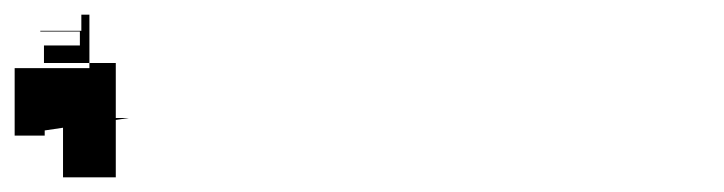

<svg xmlns="http://www.w3.org/2000/svg" viewBox="-176 -161 988 262"><path d="M0 0H-90V81H-18V-11V-75H-116V-99H-67V-118H-121V-119H-65V-141H-54V-68H-156V24H-115V17Z"/></svg>

Font: Prida01
Style: Bold
Weight: 700
Designer: gluk
Foundry: gluk
Version: Version 00.072